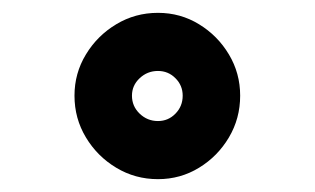

<svg xmlns="http://www.w3.org/2000/svg" viewBox="-20 -793 490 299"><path d="M226 -514Q190.5 -514 161 -531.8Q131.5 -549.5 113.8 -579Q96 -608.5 96 -644Q96 -679 113.8 -708.2Q131.5 -737.5 161 -755.2Q190.5 -773 226 -773Q261 -773 290 -755.2Q319 -737.5 336.5 -708.2Q354 -679 354 -644Q354 -608.5 336.5 -579Q319 -549.5 290 -531.8Q261 -514 226 -514ZM226 -604.5Q242 -604.5 253.2 -616Q264.5 -627.5 264.5 -644Q264.5 -660 253.2 -671.2Q242 -682.5 226 -682.5Q209.5 -682.5 197.5 -671.2Q185.5 -660 185.5 -644Q185.5 -627.5 197.5 -616Q209.5 -604.5 226 -604.5Z"/></svg>

Font: Trispace Condensed
Style: Bold
Weight: 700
Width: 3
Designer: Tyler Finck
Foundry: Etcetera Type Company
Version: Version 1.210; ttfautohint (v1.8.3)